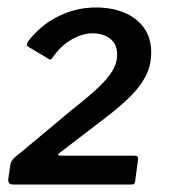

<svg xmlns="http://www.w3.org/2000/svg" viewBox="-20 -877 492 513"><path d="M175 -586Q216 -618 242 -642.5Q268 -667 280.5 -688Q293 -709 293 -731Q293 -759 274.5 -773.5Q256 -788 227 -788Q201 -788 171.5 -771.5Q142 -755 119 -721Q115 -716 111 -719L54 -753Q48 -756 57 -769Q91 -812 138 -834.5Q185 -857 236 -857Q279 -857 312.5 -843Q346 -829 365 -802Q384 -775 384 -737Q384 -702 369.5 -674Q355 -646 329.5 -620.5Q304 -595 269 -568L140 -469Q135 -466 135.5 -463.5Q136 -461 140 -461H340Q350 -461 349 -452L341 -392Q340 -388 338.5 -386Q337 -384 331 -384H15Q1 -384 2 -398L8 -439Q10 -446 14 -451Q18 -456 36 -470Z"/></svg>

Font: Libre Franklin SemiBold
Style: Italic
Weight: 600
Italic angle: -8°
Designer: Pablo Impallari, Rodrigo Fuenzalida, Nhung Nguyen
Foundry: Impallari Type
Version: Version 3.000